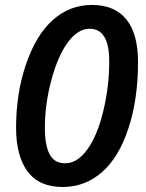

<svg xmlns="http://www.w3.org/2000/svg" viewBox="-20 -745 591 775"><path d="M537.1 -494.1Q537.1 -344.7 498.5 -227.3Q460 -109.9 391.6 -50Q323.2 9.8 232.9 9.8Q138.2 9.8 91.6 -52.5Q44.9 -114.7 44.9 -230Q44.9 -368.7 85.4 -486.8Q126 -605 194.1 -665Q262.2 -725.1 351.1 -725.1Q442.4 -725.1 489.7 -667.2Q537.1 -609.4 537.1 -494.1ZM341.8 -628.9Q294.4 -628.9 253.9 -574.2Q213.4 -519.5 187.3 -421.6Q161.1 -323.7 161.1 -229Q161.1 -159.2 180.2 -122.6Q199.2 -85.9 243.2 -85.9Q292 -85.9 332.3 -141.4Q372.6 -196.8 396.7 -295.9Q420.9 -395 420.9 -498Q420.9 -628.9 341.8 -628.9Z"/></svg>

Font: Open Sans Semibold
Style: Italic
Weight: 600
Italic angle: -12°
Foundry: Ascender Corporation
Version: Version 1.10